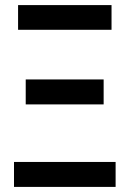

<svg xmlns="http://www.w3.org/2000/svg" viewBox="-20 -734 508 754"><path d="M51 -714H418V-617H51ZM81 -422H387V-324H81ZM35 -98H434V0H35Z"/></svg>

Font: Noto Sans Display Medium Narrow
Style: Regular
Weight: 500
Width: 4
Designer: Monotype Design team
Foundry: Monotype Imaging Inc.
Version: Version 1.000